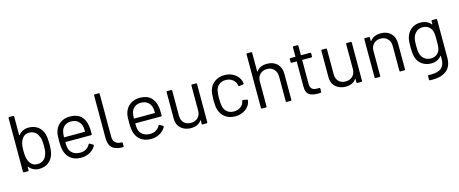

<svg xmlns="http://www.w3.org/2000/svg" viewBox="-47 -1424 5619 2348"><g transform="rotate(-15 2763.0 -250.5)"><path d="M481 -253Q481 -171 467 -126Q448 -64 401 -28Q354 8 284 8Q244 8 211 -8Q178 -24 156 -54Q155 -56 153 -55.5Q151 -55 151 -53V-10Q151 0 141 0H90Q80 0 80 -10V-690Q80 -700 90 -700H141Q151 -700 151 -690V-454Q151 -452 152.5 -451.5Q154 -451 156 -453Q178 -482 211 -498Q244 -514 284 -514Q355 -514 403 -477.5Q451 -441 469 -377Q481 -332 481 -253ZM410 -253Q410 -302 404.5 -329.5Q399 -357 387 -379Q374 -412 345 -432Q316 -452 276 -452Q238 -452 210.5 -431.5Q183 -411 171 -377Q161 -356 156.5 -329Q152 -302 152 -253Q152 -205 156.5 -178.5Q161 -152 170 -131Q183 -96 210 -75Q237 -54 277 -54Q319 -54 349.5 -75Q380 -96 392 -132Q402 -153 406 -179.5Q410 -206 410 -253Z M1011 -268V-236Q1011 -226 1001 -226H678Q674 -226 674 -222Q676 -167 680 -151Q691 -106 727 -80Q763 -54 819 -54Q861 -54 893 -73Q925 -92 943 -127Q949 -136 957 -131L996 -108Q1004 -103 1000 -94Q975 -46 925 -18.5Q875 9 810 9Q739 8 691 -25Q643 -58 622 -117Q604 -165 604 -255Q604 -297 605.5 -323.5Q607 -350 613 -371Q630 -436 681.5 -475Q733 -514 806 -514Q897 -514 946 -468Q995 -422 1007 -338Q1011 -310 1011 -268ZM682 -358Q676 -337 674 -290Q674 -286 678 -286H937Q941 -286 941 -290Q939 -335 935 -354Q924 -399 890.5 -425.5Q857 -452 806 -452Q757 -452 724.5 -426.5Q692 -401 682 -358Z M1340 17Q1246 16 1204 -23Q1162 -62 1162 -147V-687Q1162 -697 1172 -697H1223Q1233 -697 1233 -687V-147Q1233 -45 1340 -44Q1350 -44 1350 -34V7Q1350 17 1340 17Z M1896 -268V-236Q1896 -226 1886 -226H1563Q1559 -226 1559 -222Q1561 -167 1565 -151Q1576 -106 1612 -80Q1648 -54 1704 -54Q1746 -54 1778 -73Q1810 -92 1828 -127Q1834 -136 1842 -131L1881 -108Q1889 -103 1885 -94Q1860 -46 1810 -18.5Q1760 9 1695 9Q1624 8 1576 -25Q1528 -58 1507 -117Q1489 -165 1489 -255Q1489 -297 1490.5 -323.5Q1492 -350 1498 -371Q1515 -436 1566.5 -475Q1618 -514 1691 -514Q1782 -514 1831 -468Q1880 -422 1892 -338Q1896 -310 1896 -268ZM1567 -358Q1561 -337 1559 -290Q1559 -286 1563 -286H1822Q1826 -286 1826 -290Q1824 -335 1820 -354Q1809 -399 1775.5 -425.5Q1742 -452 1691 -452Q1642 -452 1609.5 -426.5Q1577 -401 1567 -358Z M2353 -506H2404Q2414 -506 2414 -496V-10Q2414 0 2404 0H2353Q2343 0 2343 -10V-53Q2343 -55 2341 -56Q2339 -57 2338 -55Q2296 7 2205 7Q2157 7 2116.5 -12.5Q2076 -32 2052.5 -69Q2029 -106 2029 -158V-496Q2029 -506 2039 -506H2090Q2100 -506 2100 -496V-179Q2100 -122 2132 -88.5Q2164 -55 2219 -55Q2276 -55 2309.5 -89Q2343 -123 2343 -179V-496Q2343 -506 2353 -506Z M2570 -131Q2557 -175 2557 -255Q2557 -327 2570 -377Q2588 -439 2640 -476.5Q2692 -514 2764 -514Q2837 -514 2890.5 -477Q2944 -440 2960 -385Q2965 -367 2966 -355V-353Q2966 -346 2957 -344L2907 -337H2905Q2898 -337 2896 -346L2893 -361Q2884 -399 2849 -425.5Q2814 -452 2764 -452Q2714 -452 2680.5 -425.5Q2647 -399 2637 -355Q2628 -317 2628 -254Q2628 -188 2637 -152Q2647 -107 2680.5 -80.5Q2714 -54 2764 -54Q2813 -54 2848.5 -79.5Q2884 -105 2893 -145V-149L2894 -153Q2895 -163 2906 -161L2955 -153Q2965 -151 2964 -142L2960 -122Q2945 -64 2891 -28Q2837 8 2764 8Q2692 8 2640.5 -29.5Q2589 -67 2570 -131Z M3478 -340V-10Q3478 0 3468 0H3417Q3407 0 3407 -10V-326Q3407 -381 3373.5 -416Q3340 -451 3287 -451Q3232 -451 3198 -417Q3164 -383 3164 -328V-10Q3164 0 3154 0H3103Q3093 0 3093 -10V-690Q3093 -700 3103 -700H3154Q3164 -700 3164 -690V-453Q3164 -451 3165.5 -450Q3167 -449 3168 -451Q3212 -513 3303 -513Q3383 -513 3430.5 -466Q3478 -419 3478 -340Z M3849 -447H3736Q3732 -447 3732 -443V-148Q3732 -100 3753.5 -80.5Q3775 -61 3821 -61H3846Q3856 -61 3856 -51V-10Q3856 0 3846 0Q3834 1 3809 1Q3737 1 3700 -26Q3663 -53 3663 -126V-443Q3663 -447 3659 -447H3598Q3588 -447 3588 -457V-496Q3588 -506 3598 -506H3659Q3663 -506 3663 -510V-626Q3663 -636 3673 -636H3722Q3732 -636 3732 -626V-510Q3732 -506 3736 -506H3849Q3859 -506 3859 -496V-457Q3859 -447 3849 -447Z M4312 -506H4363Q4373 -506 4373 -496V-10Q4373 0 4363 0H4312Q4302 0 4302 -10V-53Q4302 -55 4300 -56Q4298 -57 4297 -55Q4255 7 4164 7Q4116 7 4075.5 -12.5Q4035 -32 4011.5 -69Q3988 -106 3988 -158V-496Q3988 -506 3998 -506H4049Q4059 -506 4059 -496V-179Q4059 -122 4091 -88.5Q4123 -55 4178 -55Q4235 -55 4268.5 -89Q4302 -123 4302 -179V-496Q4302 -506 4312 -506Z M4917 -340V-10Q4917 0 4907 0H4856Q4846 0 4846 -10V-326Q4846 -381 4812.5 -416Q4779 -451 4726 -451Q4671 -451 4637 -417Q4603 -383 4603 -328V-10Q4603 0 4593 0H4542Q4532 0 4532 -10V-496Q4532 -506 4542 -506H4593Q4603 -506 4603 -496V-453Q4603 -451 4604.5 -450Q4606 -449 4607 -451Q4651 -513 4742 -513Q4822 -513 4869.5 -466Q4917 -419 4917 -340Z M5393 -506H5444Q5454 -506 5454 -496V-17Q5454 95 5389.5 147Q5325 199 5212 199Q5189 199 5177 198Q5167 197 5167 187L5169 141Q5169 136 5172 133.5Q5175 131 5179 132L5206 133Q5299 133 5341 96.5Q5383 60 5383 -19V-56Q5383 -58 5381.5 -58.5Q5380 -59 5378 -57Q5332 3 5247 3Q5182 3 5131.5 -32Q5081 -67 5064 -131Q5052 -172 5052 -253Q5052 -297 5054.5 -327Q5057 -357 5065 -381Q5083 -441 5130 -477.5Q5177 -514 5243 -514Q5332 -514 5378 -455Q5380 -453 5381.5 -454Q5383 -455 5383 -457V-496Q5383 -506 5393 -506ZM5383 -254Q5383 -305 5382 -322.5Q5381 -340 5377 -355Q5369 -397 5337.5 -424.5Q5306 -452 5258 -452Q5211 -452 5178.5 -425Q5146 -398 5133 -355Q5123 -323 5123 -255Q5123 -182 5133 -154Q5143 -112 5176.5 -84.5Q5210 -57 5258 -57Q5307 -57 5338.5 -84Q5370 -111 5378 -153Q5381 -168 5382 -190Q5383 -212 5383 -254Z"/></g></svg>

Font: Amber EN
Style: Regular
Weight: 400
Designer: Jeremy Tribby
Foundry: Tribby Type Co.
Version: Version 1.403 November 24, 2021